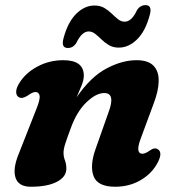

<svg xmlns="http://www.w3.org/2000/svg" viewBox="-20 -714 682 748"><path d="M53 -335.5Q43.5 -341 43 -355Q42.5 -369 53.5 -387.5Q78 -429 124.8 -454.2Q171.5 -479.5 226.5 -479.5Q306.5 -479.5 306.5 -419.5Q306.5 -402.5 298 -381.2Q289.5 -360 278.5 -335Q333.5 -415 394.8 -447.2Q456 -479.5 511.5 -479.5Q557.5 -479.5 578.2 -457.8Q599 -436 598.2 -398Q597.5 -360 579 -311.5L528.5 -175Q516.5 -143 519 -129Q521.5 -115 534.5 -115Q546 -115 563.5 -127.5Q582 -141 595 -132.5Q615 -119.5 594 -80Q572 -38 528 -12.2Q484 13.5 428.5 13.5Q360 13.5 344.5 -27.8Q329 -69 353 -135.5L403.5 -278.5Q430.5 -351.5 386 -351.5Q354 -351.5 316.2 -315Q278.5 -278.5 255.5 -214Q241 -175 234.2 -154Q227.5 -133 227.5 -119Q227.5 -103.5 233 -89.2Q238.5 -75 238.5 -57Q238.5 -25 201.8 -5.8Q165 13.5 100 13.5Q52 13.5 40.5 -21.8Q29 -57 53.5 -116L122 -290Q137 -327 134.2 -341.2Q131.5 -355.5 118 -355.5Q107 -355.5 87.5 -341.5Q66.5 -327.5 53 -335.5ZM443 -528.5Q420.5 -528.5 404.5 -538Q388.5 -547.5 375.8 -560Q363 -572.5 351 -582Q339 -591.5 325.5 -591.5Q299 -591.5 277.5 -547Q265 -527 244.5 -527Q217 -527 227.5 -565Q244 -627.5 276.8 -660Q309.5 -692.5 348 -692.5Q370.5 -692.5 386.5 -683Q402.5 -673.5 415.2 -661Q428 -648.5 440 -639Q452 -629.5 465.5 -629.5Q493 -629.5 513.5 -674Q526 -694 547 -694Q574 -694 563.5 -656Q547 -593 514.2 -560.8Q481.5 -528.5 443 -528.5Z"/></svg>

Font: Fraunces 9pt Soft
Style: Bold Italic
Weight: 700
Italic angle: -16°
Version: Version 1.000;[b76b70a41]